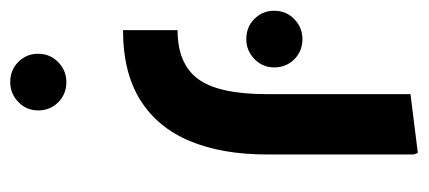

<svg xmlns="http://www.w3.org/2000/svg" viewBox="-282 -157 817 366"><g transform="rotate(90 126.0 26.5)"><path d="M0 200V96Q64 96 93 57Q122 18 122 -75V-348L234 -362L237 -354V-75Q237 12 211 73.5Q185 135 132.5 167.5Q80 200 0 200ZM17 -35Q-6 -35 -21.5 -50.5Q-37 -66 -37 -88Q-37 -111 -21 -126.5Q-5 -142 17 -142Q40 -142 55.5 -126.5Q71 -111 71 -88Q71 -66 55 -50.5Q39 -35 17 -35ZM99 415Q76 415 60.5 399.5Q45 384 45 362Q45 339 61 323.5Q77 308 99 308Q122 308 137.5 323.5Q153 339 153 362Q153 384 137 399.5Q121 415 99 415Z"/></g></svg>

Font: Fustat
Style: Bold
Weight: 700
Designer: Mohamed Gaber, Khaled Hosny, Laura Garcia Mut
Foundry: Kief Type Foundry, Alif Type Foundry, Hard Type Foundry
Version: Version 1.007